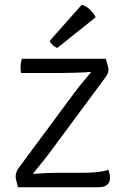

<svg xmlns="http://www.w3.org/2000/svg" viewBox="-20 -790 528 810"><path d="M293 -397.5Q307 -417 325.2 -438.8Q343.5 -460.5 364 -485L361 -487Q352.5 -485.5 332.8 -484.5Q313 -483.5 290 -483Q267 -482.5 247.5 -482.2Q228 -482 220 -482H69Q66.5 -493.5 66.5 -505.5Q66.5 -522.5 72 -542H426.5Q433 -519 435.2 -510Q437.5 -501 437.5 -495.5Q437.5 -481.5 426.5 -466L191.5 -148.5Q176.5 -128 157.2 -104.5Q138 -81 120.5 -59L122.5 -56Q152 -59 176 -60Q200 -61 217 -61H329Q404 -61 437.5 -74Q440 -65 442 -57Q444 -49 444 -39.5Q444 -21 432.5 -10.5Q421 0 392 0H56Q49.5 -23 47.8 -31.5Q46 -40 46 -45.5Q46 -52.5 48.5 -61.2Q51 -70 57 -79ZM325 -770Q344.5 -764 360.2 -749Q376 -734 383.5 -717L222 -588Q211.5 -591 202.8 -599.5Q194 -608 189.5 -617.5Z"/></svg>

Font: Signika Negative SC Light
Style: Regular
Weight: 300
Designer: Anna Giedryś
Foundry: Anna Giedryś
Version: Version 2.000; ttfautohint (v1.8.3) -l 8 -r 50 -G 200 -x 9 -